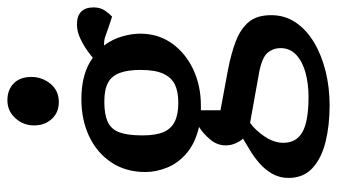

<svg xmlns="http://www.w3.org/2000/svg" viewBox="-216 -529 911 519"><g transform="rotate(-90 239.5 -269.5)"><path d="M214 166Q160 166 115.5 155Q71 144 44.5 119.5Q18 95 18 55Q18 31 29 11.5Q40 -8 57 -23Q74 -38 92.5 -49Q111 -60 124 -68Q117 -76 111.5 -88.5Q106 -101 106 -115Q106 -138 122 -157Q138 -176 156 -187Q113 -197 86 -219.5Q59 -242 46.5 -272Q34 -302 34 -332Q34 -385 60 -424Q86 -463 130.5 -484Q175 -505 231 -505Q267 -505 295 -497Q323 -489 343 -474Q347 -478 361.5 -488.5Q376 -499 395 -508Q414 -517 433 -517Q456 -517 467.5 -505.5Q479 -494 479 -472Q479 -453 469.5 -440Q460 -427 454 -422L421 -433Q408 -438 398.5 -441Q389 -444 376 -444Q393 -421 400.5 -395Q408 -369 408 -346Q408 -297 381.5 -260Q355 -223 311 -202.5Q267 -182 214 -182H201V-129L309 -109Q356 -100 389 -87Q422 -74 440 -52Q458 -30 458 8Q458 45 438.5 74Q419 103 385 123.5Q351 144 307 155Q263 166 214 166ZM237 109Q272 109 302 101Q332 93 350.5 76Q369 59 369 33Q369 14 357 -1Q345 -16 306 -24L167 -49Q146 -34 129.5 -9Q113 16 113 41Q113 76 142 92.5Q171 109 237 109ZM221 -243Q251 -243 270 -252Q289 -261 299.5 -283Q310 -305 310 -346Q310 -379 302 -401Q294 -423 275.5 -433Q257 -443 224 -443Q189 -443 169 -433.5Q149 -424 141 -401.5Q133 -379 133 -340Q133 -304 142 -283Q151 -262 170.5 -252.5Q190 -243 221 -243ZM223 -566Q195 -566 177.5 -585Q160 -604 160 -633Q160 -662 179.5 -683.5Q199 -705 228 -705Q256 -705 273.5 -688Q291 -671 291 -640Q291 -611 272.5 -588.5Q254 -566 223 -566Z"/></g></svg>

Font: Faustina Light Medium
Style: Regular
Weight: 500
Version: Version 1.200